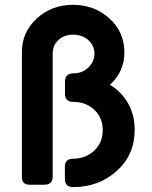

<svg xmlns="http://www.w3.org/2000/svg" viewBox="-20 -762 626 792"><path d="M102.1 0Q70.3 0 70.3 -31.2V-546.9Q70.3 -629.4 131.8 -685.8Q193.4 -742.2 281.2 -742.2Q369.1 -742.2 431.2 -686Q493.2 -629.9 493.2 -545.9Q493.2 -467.3 433.6 -412.1Q449.2 -403.3 460.9 -393.1Q535.6 -327.6 535.6 -226.6Q535.6 -123 461.4 -56.6Q387.2 9.8 281.7 9.8Q247.6 9.8 247.6 -23.9V-73.7Q247.6 -107.4 281.7 -107.4Q332.5 -107.4 368.2 -140.1Q403.8 -173.8 403.8 -225.6Q403.8 -276.4 368.9 -309.1Q334 -341.8 282.2 -341.8Q248 -341.8 248 -375.5V-425.3Q248 -459.5 283.2 -459.5Q318.4 -459.5 342.8 -481.9Q369.6 -506.8 369.6 -540.5Q369.6 -574.2 343.8 -597.2Q317.9 -619.1 281.5 -619.1Q245.1 -619.1 220.7 -596.7Q197.3 -575.7 197.3 -539.6V-33.7Q197.3 0 163.1 0Z"/></svg>

Font: Simply Mono
Style: Bold
Weight: 700
Designer: Wojciech Kalinowski "wmk69" (wmk69@o2.pl)
Foundry: Wojciech Kalinowski "wmk69" (wmk69@o2.pl)
Version: Version 1.0.0